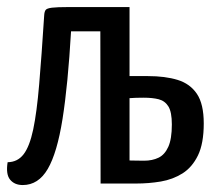

<svg xmlns="http://www.w3.org/2000/svg" viewBox="-20 -520 612 544"><path d="M44.4 4.3Q21.2 4.3 8.7 -10.9Q-3.9 -26 1.6 -60.4Q29.7 -60.7 46.8 -82.8Q63.8 -104.8 74.1 -153.2Q84.3 -201.7 91 -281.1Q97.8 -360.6 105.2 -476.5Q105.8 -486.9 109.3 -491.7Q112.7 -496.4 127.1 -498.2Q141.5 -500 174.8 -500H347V-304.4H399Q448.1 -304.4 483.3 -293.6Q518.5 -282.8 537.9 -254.1Q557.3 -225.3 557.3 -170.3Q557.3 -113.5 540.9 -79.7Q524.5 -46 497.1 -28.7Q469.6 -11.5 435.6 -5.7Q401.7 0 365.9 0H265L264.3 -431.3H181.3Q172.5 -279.6 157.2 -183.2Q141.9 -86.9 115.3 -41.3Q88.7 4.3 44.4 4.3ZM347 -65.3Q355.3 -65.3 365 -65Q374.6 -64.7 388.2 -64.7Q411.6 -64.7 429.2 -73.2Q446.8 -81.7 456.8 -103.9Q466.9 -126.1 466.9 -167.4Q466.9 -202.4 457.2 -218.3Q447.4 -234.1 429.8 -238.7Q412.2 -243.2 387 -243.2Q375.8 -243.2 365.7 -242.9Q355.6 -242.6 347 -241.9Z"/></svg>

Font: Yanone Kaffeesatz ExtraLight
Style: Regular
Weight: 200
Designer: Yanone (Cyrillic: Daniel Pouzeot, Huerta Tipografica, and Cyreal)
Foundry: Yanone
Version: Version 2.003